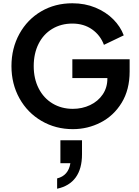

<svg xmlns="http://www.w3.org/2000/svg" viewBox="-20 -777 848 1173"><path d="M50 -373Q50 -482 98.5 -570Q147 -658 231.5 -707.5Q316 -757 422 -757Q499 -757 563 -730.5Q627 -704 671.5 -659.5Q716 -615 736 -561L615 -503Q593 -562 542.5 -597.5Q492 -633 422 -633Q353 -633 299 -600.5Q245 -568 215.5 -509Q186 -450 186 -373Q186 -296 216.5 -236.5Q247 -177 301.5 -144.5Q356 -112 425 -112Q482 -112 530.5 -135Q579 -158 607.5 -200Q636 -242 636 -297V-300H422V-415H772V-340Q772 -229 723.5 -149.5Q675 -70 595.5 -29Q516 12 425 12Q320 12 234 -38Q148 -88 99 -176Q50 -264 50 -373ZM410 220H349V80H481V166Q481 254 442.5 307Q404 360 329 376V313Q398 296 410 220Z"/></svg>

Font: Evergrow Sans
Style: Bold
Weight: 700
Foundry: 10Web
Version: Version 1.000